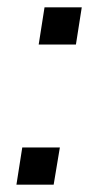

<svg xmlns="http://www.w3.org/2000/svg" viewBox="-20 -506 268 526"><path d="M86 -384 102 -486H204L188 -384ZM25 0 41 -102H144L127 0Z"/></svg>

Font: Nunito Sans
Style: Italic
Weight: 400
Italic angle: -9°
Designer: Vernon Adams
Foundry: Vernon Adams
Version: Version 3.006; ttfautohint (v1.8.3)